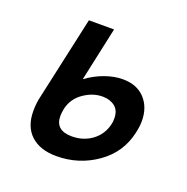

<svg xmlns="http://www.w3.org/2000/svg" viewBox="-86 -499 573 588"><g transform="rotate(20 200.5 -205.5)"><path d="M366 -183Q366 -166 361 -144Q346 -75 287.5 -34Q229 7 156 7Q103 7 73 -20.5Q43 -48 43 -99Q43 -124 48 -145L108 -418H190L152 -242Q179 -262 209.5 -273Q240 -284 268 -284Q314 -284 340 -256Q366 -228 366 -183ZM284 -162Q284 -188 268 -200.5Q252 -213 228 -213Q196 -213 166.5 -192.5Q137 -172 129 -138Q126 -123 126 -113Q126 -66 180 -66Q218 -66 246 -87Q274 -108 282 -143Q284 -150 284 -162Z"/></g></svg>

Font: Ysabeau Infant Semibold
Style: Italic
Weight: 600
Italic angle: -12°
Designer: Christian Thalmann (Catharsis Fonts)
Version: Version 0.003